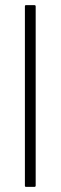

<svg xmlns="http://www.w3.org/2000/svg" viewBox="-20 -728 236 748"><path d="M77 -5V-703Q77 -708 81 -708H114Q119 -708 119 -703V-5Q119 0 114 0H81Q77 0 77 -5Z"/></svg>

Font: Glory ExtraLight
Style: Regular
Weight: 250
Version: Version 1.011